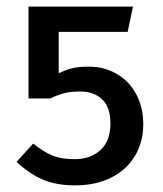

<svg xmlns="http://www.w3.org/2000/svg" viewBox="-20 -547 492 579"><path d="M365 -451H157V-326Q177 -336 197 -341Q217 -346 248 -346Q294 -346 331.5 -324.5Q369 -303 390.5 -263.5Q412 -224 412 -172Q412 -118 386.5 -76Q361 -34 314.5 -11Q268 12 206 12Q149 12 108 -6Q67 -24 30 -59L80 -114Q113 -88 139 -77.5Q165 -67 205 -67Q253 -67 283 -94.5Q313 -122 313 -174Q313 -224 288 -247.5Q263 -271 222 -271Q194 -271 175.5 -266.5Q157 -262 131 -250H66V-527H381Z"/></svg>

Font: Fira Sans
Style: Regular
Weight: 400
Designer: bBox Type GmbH & Carrois Corporate GbR & Edenspiekermann AG
Foundry: bBox Type GmbH & Carrois Corporate GbR & Edenspiekermann AG
Version: Version 4.301